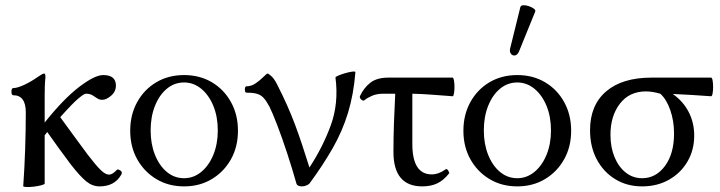

<svg xmlns="http://www.w3.org/2000/svg" viewBox="-20 -719 2821 752"><path d="M71 10Q76 -60 78.5 -134.5Q81 -209 81 -279Q81 -346 32 -346Q27 -346 25.5 -353Q24 -360 25.5 -367Q27 -374 32 -374Q47 -374 73.5 -386Q100 -398 130 -419Q147 -431 153 -431Q158 -431 158 -417Q156 -399 155.5 -380Q155 -361 155 -343V-239Q229 -332 290 -378.5Q351 -425 384 -425Q434 -425 434 -384Q434 -360 415 -344Q396 -328 381 -328Q369 -328 360.5 -334Q352 -340 342 -346Q332 -352 316 -352Q309 -352 285.5 -332Q262 -312 216 -260Q242 -224 270 -186Q298 -148 323 -114Q355 -72 374 -53.5Q393 -35 407 -35Q420 -35 437 -53Q441 -58 451 -51.5Q461 -45 455 -35Q429 11 370 11Q342 11 318 -8.5Q294 -28 258 -74Q234 -106 210 -139Q186 -172 165 -202Q160 -196 155 -189V0Q155 3 142 6.5Q129 10 112.5 12Q96 14 83.5 13.5Q71 13 71 10Z M701 11Q640 11 592.5 -17.5Q545 -46 517.5 -95Q490 -144 490 -207Q490 -270 517.5 -319.5Q545 -369 592.5 -397Q640 -425 701 -425Q762 -425 809.5 -397Q857 -369 884.5 -319.5Q912 -270 912 -207Q912 -144 884.5 -95Q857 -46 809.5 -17.5Q762 11 701 11ZM701 -21Q738 -21 768 -45.5Q798 -70 815.5 -112.5Q833 -155 833 -208Q833 -262 815.5 -304.5Q798 -347 768 -371.5Q738 -396 701 -396Q663 -396 633.5 -371.5Q604 -347 587 -304.5Q570 -262 570 -208Q570 -155 587 -112.5Q604 -70 633.5 -45.5Q663 -21 701 -21Z M1162 11Q1155 11 1149 8.5Q1143 6 1141 0Q1125 -57 1105 -118Q1085 -179 1066 -228.5Q1047 -278 1035 -302Q1023 -324 1012.5 -335.5Q1002 -347 987 -351.5Q972 -356 946 -356Q939 -356 939 -368.5Q939 -381 946 -381Q964 -381 981 -392.5Q998 -404 1012 -418Q1025 -431 1028 -431Q1031 -431 1042 -421.5Q1053 -412 1064 -391Q1088 -344 1105 -305.5Q1122 -267 1135.5 -231Q1149 -195 1162.5 -154.5Q1176 -114 1192 -63Q1244 -142 1275.5 -228Q1307 -314 1294 -415Q1293 -418 1305 -423Q1317 -428 1332.5 -432.5Q1348 -437 1360 -438.5Q1372 -440 1372 -436Q1365 -349 1343 -277Q1321 -205 1283 -138.5Q1245 -72 1192 0Q1187 5 1178.5 8Q1170 11 1162 11Z M1634 11Q1521 11 1521 -124Q1521 -180 1523 -237.5Q1525 -295 1528 -352H1482Q1456 -352 1437.5 -344Q1419 -336 1408 -327Q1403 -322 1395 -329Q1387 -336 1390 -343Q1405 -375 1430.5 -395Q1456 -415 1501 -415H1753Q1756 -415 1758 -404Q1760 -393 1760 -378.5Q1760 -364 1758 -353Q1756 -342 1753 -342Q1713 -345 1673.5 -348Q1634 -351 1595 -352V-155Q1595 -36 1671 -36Q1698 -36 1724 -55Q1730 -60 1735.5 -51Q1741 -42 1739 -40Q1717 -12 1692 -0.5Q1667 11 1634 11Z M2006 11Q1945 11 1897.5 -17.5Q1850 -46 1822.5 -95Q1795 -144 1795 -207Q1795 -270 1822.5 -319.5Q1850 -369 1897.5 -397Q1945 -425 2006 -425Q2067 -425 2114.5 -397Q2162 -369 2189.5 -319.5Q2217 -270 2217 -207Q2217 -144 2189.5 -95Q2162 -46 2114.5 -17.5Q2067 11 2006 11ZM2006 -21Q2043 -21 2073 -45.5Q2103 -70 2120.5 -112.5Q2138 -155 2138 -208Q2138 -262 2120.5 -304.5Q2103 -347 2073 -371.5Q2043 -396 2006 -396Q1968 -396 1938.5 -371.5Q1909 -347 1892 -304.5Q1875 -262 1875 -208Q1875 -155 1892 -112.5Q1909 -70 1938.5 -45.5Q1968 -21 2006 -21ZM2013 -518Q2007 -504 1997.5 -502Q1988 -500 1981.5 -508Q1975 -516 1978 -529L2018 -691Q2020 -698 2029.5 -698.5Q2039 -699 2051 -695Q2063 -691 2071 -685Q2079 -679 2076 -673Z M2495 11Q2436 11 2390 -17Q2344 -45 2317.5 -94.5Q2291 -144 2291 -209Q2291 -307 2354 -361Q2417 -415 2532 -415H2765Q2769 -415 2771 -404Q2773 -393 2773 -378.5Q2773 -364 2771 -353Q2769 -342 2765 -342Q2727 -345 2691 -347Q2655 -349 2615 -351Q2655 -323 2677 -281Q2699 -239 2699 -188Q2699 -131 2672.5 -86Q2646 -41 2600 -15Q2554 11 2495 11ZM2495 -21Q2549 -21 2584.5 -69Q2620 -117 2620 -196Q2620 -246 2605 -288.5Q2590 -331 2566 -352Q2535 -361 2510 -361Q2445 -361 2408 -313Q2371 -265 2371 -191Q2371 -142 2387 -103.5Q2403 -65 2431 -43Q2459 -21 2495 -21Z"/></svg>

Font: Junicode SmExp
Style: Regular
Weight: 400
Width: 6
Designer: Peter S. Baker
Version: Version 2.205; ttfautohint (v1.8.4)